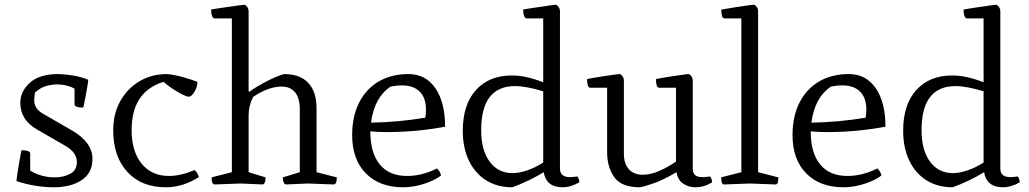

<svg xmlns="http://www.w3.org/2000/svg" viewBox="-20 -782 4361 814"><path d="M207 12Q171 12 130.5 5.5Q90 -1 50 -14Q50 -20 53 -40.5Q56 -61 60 -85.5Q64 -110 67.5 -127.5Q71 -145 71 -145Q75 -145 83.5 -144.5Q92 -144 100 -141Q108 -138 108 -131V-59Q127 -46 155 -38Q183 -30 211 -30Q249 -30 277.5 -45Q306 -60 306 -96Q306 -114 294 -132Q282 -150 253 -166L137 -233Q66 -274 66 -346Q66 -394 106.5 -431Q147 -468 226 -468Q226 -468 245.5 -467Q265 -466 294.5 -461Q324 -456 354 -444Q354 -438 351 -419.5Q348 -401 344 -379Q340 -357 336.5 -341.5Q333 -326 333 -326Q330 -326 321 -326.5Q312 -327 304 -330Q296 -333 296 -340V-406Q283 -414 263 -419Q243 -424 220 -424Q197 -424 173 -416.5Q149 -409 129 -390Q127 -383 126 -373Q125 -363 125 -357Q125 -321 162 -300L287 -228Q372 -178 372 -108Q372 -49 326.5 -18.5Q281 12 207 12Z M683 12Q580 12 520 -53Q460 -118 460 -230Q460 -299 489.5 -352.5Q519 -406 570.5 -437Q622 -468 688 -468Q715 -466 752 -456Q789 -446 817 -435Q817 -414 804.5 -393Q792 -372 780 -372Q772 -372 753 -381.5Q734 -391 712 -405.5Q690 -420 673 -435Q538 -393 538 -231Q538 -140 580.5 -88Q623 -36 696 -36Q745 -36 805 -61Q813 -54 816.5 -47.5Q820 -41 823 -31Q755 12 683 12Z M890 0Q877 0 877 -30L963 -52V-704H889Q883 -704 879 -714.5Q875 -725 875 -741Q875 -742 895 -745Q915 -748 942 -752Q969 -756 991.5 -759Q1014 -762 1018 -762Q1034 -752 1034 -734V-395L1037 -393Q1066 -414 1108 -436Q1150 -458 1184 -468Q1252 -468 1287 -430.5Q1322 -393 1322 -322V-52L1408 -30Q1408 0 1394 0L1285 -4L1193 0Q1187 0 1183 -8.5Q1179 -17 1179 -30L1251 -52V-319Q1251 -366 1231 -390.5Q1211 -415 1174 -415Q1118 -415 1053 -371Q1034 -334 1034 -294V-52L1106 -30Q1106 -17 1102.5 -8.5Q1099 0 1093 0L1000 -4Z M1689 12Q1589 12 1531 -47Q1473 -106 1473 -209Q1473 -289 1502.5 -347Q1532 -405 1585.5 -436.5Q1639 -468 1712 -468Q1784 -468 1825.5 -408.5Q1867 -349 1867 -245Q1803 -233 1742 -227.5Q1681 -222 1617 -222Q1585 -222 1550 -225Q1550 -134 1590 -85Q1630 -36 1706 -36Q1769 -36 1833 -68Q1846 -55 1850 -38Q1821 -16 1776 -2Q1731 12 1689 12ZM1553 -262Q1669 -264 1783 -283Q1786 -301 1786 -317Q1786 -367 1759.5 -393.5Q1733 -420 1684 -420Q1671 -420 1659 -418.5Q1647 -417 1636 -415Q1567 -369 1553 -262Z M2152 12Q2088 12 2041 -17.5Q1994 -47 1968 -101Q1942 -155 1942 -228Q1942 -338 1997.5 -400Q2053 -462 2150 -462Q2211 -462 2283 -433V-704H2212Q2206 -704 2202 -714.5Q2198 -725 2198 -741Q2198 -742 2217.5 -745Q2237 -748 2263.5 -752Q2290 -756 2312 -759Q2334 -762 2338 -762Q2354 -752 2354 -734V-67Q2354 -31 2397 -31Q2409 -31 2427 -34Q2436 -25 2436 -9Q2400 12 2365 12Q2296 12 2285 -52Q2260 -36 2221.5 -17.5Q2183 1 2152 12ZM2153 -48Q2181 -48 2216 -60Q2251 -72 2283 -93V-395Q2210 -417 2164 -417Q2020 -417 2020 -230Q2020 -145 2056 -96.5Q2092 -48 2153 -48Z M2692 12Q2615 12 2584.5 -30.5Q2554 -73 2554 -137V-410H2483Q2476 -410 2473 -418Q2470 -426 2469.5 -435Q2469 -444 2469 -447Q2469 -447 2488 -450.5Q2507 -454 2533 -458Q2559 -462 2581 -465Q2603 -468 2609 -468Q2614 -465 2619.5 -458Q2625 -451 2625 -440V-131Q2625 -96 2637.5 -76Q2650 -56 2668 -48.5Q2686 -41 2703 -41Q2738 -41 2775.5 -57.5Q2813 -74 2846 -97V-410H2775Q2768 -410 2765 -418Q2762 -426 2761.5 -435Q2761 -444 2761 -447Q2761 -447 2780 -450.5Q2799 -454 2825 -458Q2851 -462 2873 -465Q2895 -468 2901 -468Q2906 -465 2911.5 -458Q2917 -451 2917 -440V-67Q2917 -49 2926.5 -40Q2936 -31 2960 -31Q2972 -31 2990 -34Q2995 -29 2997 -21.5Q2999 -14 2999 -9Q2965 12 2928 12Q2900 12 2877 -3Q2854 -18 2848 -52Q2789 -17 2744.5 -2.5Q2700 12 2692 12Z M3051 0Q3041 1 3039 -12.5Q3037 -26 3037 -30L3123 -52V-704H3052Q3045 -704 3042 -712Q3039 -720 3038.5 -729Q3038 -738 3038 -741Q3038 -741 3057 -744.5Q3076 -748 3102 -752Q3128 -756 3150 -759Q3172 -762 3178 -762Q3183 -759 3188.5 -752Q3194 -745 3194 -734V-52L3280 -30Q3280 -26 3278.5 -12.5Q3277 1 3266 0L3159 -4Z M3556 12Q3456 12 3398 -47Q3340 -106 3340 -209Q3340 -289 3369.5 -347Q3399 -405 3452.5 -436.5Q3506 -468 3579 -468Q3651 -468 3692.5 -408.5Q3734 -349 3734 -245Q3670 -233 3609 -227.5Q3548 -222 3484 -222Q3452 -222 3417 -225Q3417 -134 3457 -85Q3497 -36 3573 -36Q3636 -36 3700 -68Q3713 -55 3717 -38Q3688 -16 3643 -2Q3598 12 3556 12ZM3420 -262Q3536 -264 3650 -283Q3653 -301 3653 -317Q3653 -367 3626.5 -393.5Q3600 -420 3551 -420Q3538 -420 3526 -418.5Q3514 -417 3503 -415Q3434 -369 3420 -262Z M4019 12Q3955 12 3908 -17.5Q3861 -47 3835 -101Q3809 -155 3809 -228Q3809 -338 3864.5 -400Q3920 -462 4017 -462Q4078 -462 4150 -433V-704H4079Q4073 -704 4069 -714.5Q4065 -725 4065 -741Q4065 -742 4084.5 -745Q4104 -748 4130.5 -752Q4157 -756 4179 -759Q4201 -762 4205 -762Q4221 -752 4221 -734V-67Q4221 -31 4264 -31Q4276 -31 4294 -34Q4303 -25 4303 -9Q4267 12 4232 12Q4163 12 4152 -52Q4127 -36 4088.5 -17.5Q4050 1 4019 12ZM4020 -48Q4048 -48 4083 -60Q4118 -72 4150 -93V-395Q4077 -417 4031 -417Q3887 -417 3887 -230Q3887 -145 3923 -96.5Q3959 -48 4020 -48Z"/></svg>

Font: Mate
Style: Regular
Weight: 400
Designer: Eduardo Rodriguez Tunni
Foundry: Eduardo Rodriguez Tunni
Version: Version 1.003; ttfautohint (v1.8.4.7-5d5b);gftools[0.9.24]